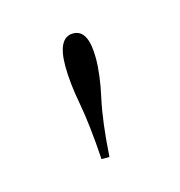

<svg xmlns="http://www.w3.org/2000/svg" viewBox="-43 -802 231 246"><g transform="rotate(-15 72.0 -679.5)"><path d="M65.5 -597Q62.5 -643.5 57 -672.8Q51.5 -702 51.5 -724Q51.5 -762 72 -762Q92 -762 92 -724Q92 -702 85.5 -672.8Q79 -643.5 76 -597Z"/></g></svg>

Font: Imbue 100pt ExtraLight
Style: Regular
Weight: 200
Designer: Tyler Finck
Foundry: Etcetera Type Company
Version: Version 1.102; ttfautohint (v1.8.3)